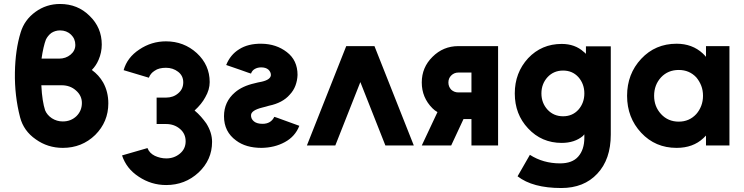

<svg xmlns="http://www.w3.org/2000/svg" viewBox="-20 -732 3745 966"><path d="M282 -712Q213 -712 158 -672Q103 -632 84 -569Q57 -482 55 -367Q54 -309 60.5 -252.5Q67 -196 81 -142Q99 -73 160 -31Q220 12 296 12Q392 12 459 -53Q525 -119 525 -212Q525 -270 499 -317Q488 -336 474 -351.5Q460 -367 442 -380Q453 -391 461.5 -404Q470 -417 476 -431Q492 -468 492 -508Q492 -593 431 -652Q371 -712 282 -712ZM282 -579Q315 -579 337 -558Q359 -537 359 -506Q359 -477 335 -457Q311 -437 277 -437H189Q193 -466 199 -492Q205 -518 211 -533Q216 -543 222.5 -551Q229 -559 238 -566Q258 -579 282 -579ZM188 -303H290Q333 -303 362 -277Q392 -251 392 -214Q392 -175 365 -148Q337 -121 296 -121Q266 -121 241 -137Q229 -145 220.5 -155Q212 -165 207 -177Q200 -198 195 -229.5Q190 -261 188 -303Z M815 -524Q742 -524 681 -483Q620 -443 602 -379L729 -341Q737 -363 758 -376Q769 -384 783.5 -387.5Q798 -391 815 -391Q850 -391 876 -371Q902 -351 902 -318Q902 -284 877 -263Q852 -241 816 -241H768V-108H816Q857 -108 886 -83Q914 -59 914 -21Q914 17 885 41Q856 65 817 65Q801 65 786.5 61.5Q772 58 759 52Q745 45 736 35.5Q727 26 722 13L594 50Q605 83 625.5 109.5Q646 136 678 157Q741 199 816 199Q911 199 979 136Q1047 72 1047 -18Q1047 -65 1018 -111Q1006 -128 991.5 -144.5Q977 -161 959 -176Q995 -209 1013 -243Q1024 -262 1029.5 -281Q1035 -300 1035 -319Q1035 -405 970 -465Q905 -524 815 -524Z M1118 -405Q1165 -389 1190.5 -380Q1216 -371 1227 -367Q1238 -363 1240.5 -362.5Q1243 -362 1243 -362Q1248 -377 1262 -385Q1276 -393 1294 -393Q1317 -393 1330 -382Q1343 -370 1343 -354Q1341 -331 1297 -321Q1286 -319 1277 -317Q1268 -315 1261 -313Q1199 -299 1162 -267Q1107 -220 1107 -147Q1107 -69 1168 -25Q1217 12 1296 12Q1362 11 1413 -17Q1465 -45 1486 -99Q1439 -116 1413 -125.5Q1387 -135 1376 -139Q1365 -143 1362.5 -143.5Q1360 -144 1360 -144Q1343 -109 1301 -109Q1273 -109 1258 -121Q1242 -134 1243 -153Q1244 -177 1300 -191Q1309 -193 1317.5 -195.5Q1326 -198 1333 -200Q1367 -207 1393.5 -221Q1420 -235 1438 -256Q1457 -276 1466.5 -301.5Q1476 -327 1477 -355Q1477 -429 1423 -470Q1370 -511 1296 -512Q1228 -513 1183 -484Q1139 -457 1118 -405Z M1524 0 1722 -500H1864L2062 0H1919L1793 -319L1667 0Z M2181 -168 2102 0H2250L2312 -133Q2313 -133 2314 -133Q2315 -133 2316 -133H2352V0H2486V-500H2286Q2210 -500 2156 -446Q2102 -393 2102 -317Q2102 -241 2156 -187Q2162 -181 2168 -176.5Q2174 -172 2181 -168ZM2352 -367V-267H2286Q2265 -267 2250 -281Q2236 -296 2236 -317Q2236 -338 2250 -352Q2265 -367 2286 -367Z M2813 -377Q2860 -377 2890 -344Q2920 -310 2920 -262Q2920 -214 2890 -180Q2860 -147 2813 -147Q2766 -147 2735 -180Q2704 -214 2704 -262Q2704 -310 2735 -344Q2766 -377 2813 -377ZM2806 -511Q2705 -511 2637 -439Q2570 -366 2570 -262Q2570 -157 2637 -86Q2705 -13 2806 -13Q2871 -13 2913 -48Q2915 -51 2916.5 -52.5Q2918 -54 2920 -56V-39Q2920 21 2889 56Q2859 90 2798 90Q2713 90 2646 47L2584 155Q2660 214 2804 214Q2918 214 2985 142Q3053 70 3053 -55V-499H2928V-461Q2925 -464 2922.5 -466.5Q2920 -469 2917 -471Q2873 -511 2806 -511Z M3532 -500V-446Q3528 -450 3524.5 -454.5Q3521 -459 3516 -463Q3463 -512 3384 -512Q3277 -512 3206 -436Q3135 -360 3135 -250Q3135 -140 3206 -64Q3277 12 3384 12Q3467 12 3519 -37Q3523 -40 3525.5 -43.5Q3528 -47 3532 -50V0H3650V-500ZM3395 -380Q3448 -380 3483 -343Q3499 -324 3508 -301Q3517 -278 3517 -250Q3517 -223 3508 -199.5Q3499 -176 3483 -158Q3448 -120 3395 -120Q3341 -120 3306 -158Q3271 -196 3271 -250Q3271 -305 3306 -343Q3341 -380 3395 -380Z"/></svg>

Font: Unageo
Style: Bold
Weight: 700
Designer: Richard Sepsi
Foundry: Richard Sepsi
Version: Version 2.000